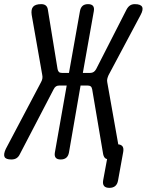

<svg xmlns="http://www.w3.org/2000/svg" viewBox="-75 -760 708 927"><path d="M21 -16Q15 -3 5 3.5Q-5 10 -20 10Q-47 10 -53 -2.5Q-59 -15 -47 -41L123 -363Q128 -372 129.5 -380.5Q131 -389 129 -398L78 -688Q74 -715 85 -727.5Q96 -740 124 -740Q138 -740 146 -733.5Q154 -727 156 -714L203 -426Q205 -417 209.5 -412.5Q214 -408 224 -408H258L311 -706Q314 -723 323.5 -731.5Q333 -740 350 -740Q367 -740 374 -731.5Q381 -723 378 -706L325 -408H361Q370 -408 377 -412.5Q384 -417 389 -426L536 -714Q543 -727 552.5 -733.5Q562 -740 576 -740Q604 -740 611 -727Q618 -714 604 -688L449 -397Q445 -388 443 -379.5Q441 -371 443 -362L496 -63Q509 -62 516 -54Q523 -45 520 -27L495 111Q492 129 481.5 138Q471 147 453 147Q435 147 427.5 138Q420 129 423 111L442 8Q437 7 433 4Q426 -2 423 -16L370 -329Q368 -339 363 -343Q358 -347 348 -347H314L258 -24Q255 -7 245 1.5Q235 10 218 10Q201 10 194 1.5Q187 -7 190 -24L247 -347H211Q202 -347 195.5 -343Q189 -339 184 -329Z"/></svg>

Font: Maple Mono NL Light
Style: Italic
Weight: 300
Italic angle: -10°
Monospace: yes
Designer: subframe7536
Version: Version 7.000